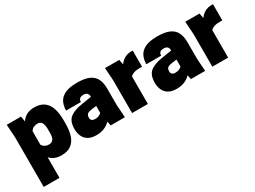

<svg xmlns="http://www.w3.org/2000/svg" viewBox="-47 -1142 2575 1939"><g transform="rotate(-30 1240.5 -172.0)"><path d="M233 200H49V-380L39 -530H205L216 -468Q266 -544 365 -544Q437 -544 480 -511.5Q523 -479 541.5 -420.5Q560 -362 560 -285V-245Q560 -166 541.5 -108Q523 -50 480.5 -18Q438 14 365 14Q282 14 233 -40ZM310 -144Q377 -144 377 -235V-285Q377 -386 314 -386Q260 -386 233 -345V-185Q260 -144 310 -144Z M775 14Q713 14 677 -9Q641 -32 625.5 -69Q610 -106 610 -150Q610 -245 663 -282.5Q716 -320 805 -332L917 -350Q917 -406 860 -406Q803 -406 803 -355H630Q630 -407 650 -449.5Q670 -492 721 -518Q772 -544 865 -544Q954 -544 1005.5 -520.5Q1057 -497 1079 -451.5Q1101 -406 1101 -340V-150L1111 0H945L935 -50Q873 14 775 14ZM845 -134Q889 -134 917 -163V-244L897 -241Q864 -238 838 -232Q812 -226 802.5 -212.5Q793 -199 793 -177Q793 -134 845 -134Z M1379 0H1195V-380L1185 -530H1351L1362 -471Q1414 -544 1501 -544L1516 -543V-355H1486Q1441 -355 1414.5 -344Q1388 -333 1379 -320Z M1711 14Q1649 14 1613 -9Q1577 -32 1561.5 -69Q1546 -106 1546 -150Q1546 -245 1599 -282.5Q1652 -320 1741 -332L1853 -350Q1853 -406 1796 -406Q1739 -406 1739 -355H1566Q1566 -407 1586 -449.5Q1606 -492 1657 -518Q1708 -544 1801 -544Q1890 -544 1941.5 -520.5Q1993 -497 2015 -451.5Q2037 -406 2037 -340V-150L2047 0H1881L1871 -50Q1809 14 1711 14ZM1781 -134Q1825 -134 1853 -163V-244L1833 -241Q1800 -238 1774 -232Q1748 -226 1738.5 -212.5Q1729 -199 1729 -177Q1729 -134 1781 -134Z M2315 0H2131V-380L2121 -530H2287L2298 -471Q2350 -544 2437 -544L2452 -543V-355H2422Q2377 -355 2350.5 -344Q2324 -333 2315 -320Z"/></g></svg>

Font: Tanohe Sans ExtraBold
Style: Regular
Weight: 800
Designer: Village Type and Design LLC & Cristiano Sobral
Foundry: Cooper Hewitt Smithsonian Design Museum
Version: Version 1.00;September 29, 2021;FontCreator 13.0.0.2655 64-b